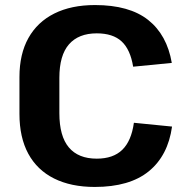

<svg xmlns="http://www.w3.org/2000/svg" viewBox="-20 -730 744 760"><path d="M355 10Q261 10 194 -23.5Q127 -57 92 -121.5Q57 -186 57 -279V-425Q57 -516 92.5 -579.5Q128 -643 195 -676.5Q262 -710 356 -710Q492 -710 566.5 -651Q641 -592 660 -481L507 -466Q496 -534 461.5 -566Q427 -598 363 -598Q291 -598 253 -554.5Q215 -511 215 -422V-282Q215 -191 252.5 -146.5Q290 -102 363 -102Q428 -102 464 -137Q500 -172 510 -244L661 -229Q645 -114 569 -52Q493 10 355 10Z"/></svg>

Font: Pathway Extreme 8pt Thin 12pt
Style: Bold
Weight: 700
Version: Version 1.001;gftools[0.9.26]